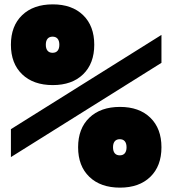

<svg xmlns="http://www.w3.org/2000/svg" viewBox="-20 -840 790 880"><path d="M30 -120V-248L720 -680V-552ZM530 20Q441 20 389.5 -29.5Q338 -79 338 -165Q338 -251 389.5 -300.5Q441 -350 530 -350Q618 -350 669 -300.5Q720 -251 720 -165Q720 -79 669 -29.5Q618 20 530 20ZM529 -128Q544 -128 552 -137.5Q560 -147 560 -165Q560 -183 552 -192.5Q544 -202 529 -202Q514 -202 506 -192.5Q498 -183 498 -165Q498 -147 506 -137.5Q514 -128 529 -128ZM222 -820Q310 -820 361 -770.5Q412 -721 412 -635Q412 -549 361 -499.5Q310 -450 222 -450Q133 -450 81.5 -499.5Q30 -549 30 -635Q30 -721 81.5 -770.5Q133 -820 222 -820ZM221 -672Q206 -672 198 -662.5Q190 -653 190 -635Q190 -617 198 -607.5Q206 -598 221 -598Q236 -598 244 -607.5Q252 -617 252 -635Q252 -653 244 -662.5Q236 -672 221 -672Z"/></svg>

Font: Martian Mono SemiExpanded ExtraBold
Style: Regular
Weight: 800
Width: 6
Designer: Roman Shamin
Foundry: Evil Martians
Version: Version 1.000